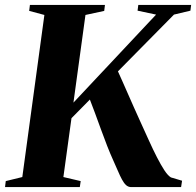

<svg xmlns="http://www.w3.org/2000/svg" viewBox="-38 -763 799 783"><path d="M-17.5 0 -14.5 -24.5 53 -41 143 -702 81 -718.5 84 -743H390L387 -718.5L310.5 -702L261.5 -344.5L598.5 -703.5L523 -719.5L526 -743H741.5L738.5 -719.5L671.5 -703.5L443 -472Q452 -452.5 462.2 -429.2Q472.5 -406 484 -379.8Q495.5 -353.5 508.2 -325Q521 -296.5 535 -265.5Q552.5 -227.5 569.2 -190.2Q586 -153 602 -121.8Q618 -90.5 632.2 -68.8Q646.5 -47 659 -39.5L704.5 -26L700.5 0H496Q484.5 -0.5 476 -8.2Q467.5 -16 459.5 -30.8Q451.5 -45.5 442.8 -66Q434 -86.5 422.5 -112Q412 -135 399.2 -167.5Q386.5 -200 373.8 -235.2Q361 -270.5 349.2 -302.5Q337.5 -334.5 328.5 -357L253.5 -281L220.5 -41L291 -24.5L287.5 0Z"/></svg>

Font: Merriweather 120pt ExtraBold
Style: Italic
Weight: 800
Italic angle: -7.8°
Version: Version 2.101